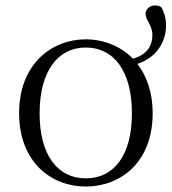

<svg xmlns="http://www.w3.org/2000/svg" viewBox="-20 -669 629 703"><path d="M294 -16C191 -16 125 -101 125 -254C125 -407 191 -495 294 -495C398 -495 463 -407 463 -254C463 -101 398 -16 294 -16ZM294 14C420 14 539 -73 539 -255C539 -331 517 -391 483 -435C553 -458 588 -515 588 -577C588 -605 580 -624 572 -641C564 -648 555 -649 547 -649C527 -649 513 -634 513 -619C513 -594 538 -578 538 -540C538 -501 518 -469 467 -454C421 -501 358 -525 294 -525C170 -525 50 -435 50 -255C50 -75 168 14 294 14Z"/></svg>

Font: Noto Serif CJK TC Light
Style: Regular
Weight: 300
Designer: Ryoko NISHIZUKA 西塚涼子 (kana & ideographs); Frank Grießhammer (Latin, Greek & Cyrillic); Wenlong ZHANG 张文龙 (bopomofo); San
Foundry: Adobe
Version: Version 2.001;hotconv 1.1.0;makeotfexe 2.6.0